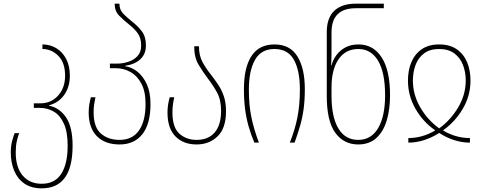

<svg xmlns="http://www.w3.org/2000/svg" viewBox="-20 -780 2642 1050"><path d="M208 250Q151 250 113.5 224Q76 198 57.5 153.5Q39 109 39 54Q39 18 46.5 -9.5Q54 -37 60 -52H85Q78 -35 72 -8.5Q66 18 66 54Q66 135 104 180Q142 225 208 225Q280 225 315 170.5Q350 116 350 17Q350 -58 329.5 -103.5Q309 -149 274.5 -169.5Q240 -190 197 -190H165V-215H201Q260 -215 298 -257.5Q336 -300 336 -366Q336 -437 299 -474.5Q262 -512 212 -512V-537Q253 -537 287 -517Q321 -497 341.5 -458.5Q362 -420 362 -366Q362 -305 331.5 -261.5Q301 -218 248 -204V-202Q305 -191 341 -138.5Q377 -86 377 17Q377 250 208 250Z M634 10Q554 10 509.5 -35.5Q465 -81 465 -165Q465 -188 468.5 -209Q472 -230 477 -248H502Q498 -231 495 -210.5Q492 -190 492 -165Q492 -85 531.5 -50Q571 -15 634 -15Q704 -15 740 -66.5Q776 -118 776 -212Q776 -280 753 -323Q730 -366 693 -386.5Q656 -407 613 -407H581V-432H618Q652 -432 683 -442.5Q714 -453 733 -474.5Q752 -496 752 -531Q752 -573 732.5 -599Q713 -625 687 -645Q657 -669 632 -694Q607 -719 607 -760H633Q633 -726 655 -704Q677 -682 705 -660Q733 -638 755.5 -609Q778 -580 778 -531Q778 -485 748 -456.5Q718 -428 664 -420V-418Q700 -413 731.5 -388Q763 -363 783 -319Q803 -275 803 -211Q803 -102 758.5 -46Q714 10 634 10Z M1055 10Q983 10 939.5 -34Q896 -78 896 -165Q896 -188 899.5 -209Q903 -230 908 -248H933Q929 -231 926 -210.5Q923 -190 923 -165Q923 -83 961 -49Q999 -15 1055 -15Q1119 -15 1154 -55.5Q1189 -96 1189 -174Q1189 -234 1167 -274Q1145 -314 1118 -349Q1090 -386 1066 -426Q1042 -466 1042 -527H1068Q1068 -477 1087 -441.5Q1106 -406 1132 -374Q1152 -348 1171.5 -319.5Q1191 -291 1203.5 -255.5Q1216 -220 1216 -171Q1216 -79 1170 -34.5Q1124 10 1055 10Z M1371 0Q1352 -45 1339.5 -89Q1327 -133 1320.5 -182Q1314 -231 1314 -293Q1314 -411 1355.5 -474Q1397 -537 1481 -537Q1566 -537 1606.5 -471.5Q1647 -406 1647 -293Q1647 -233 1640.5 -184.5Q1634 -136 1621 -91.5Q1608 -47 1591 0H1565Q1593 -70 1606.5 -138Q1620 -206 1620 -290Q1620 -395 1587 -453.5Q1554 -512 1481 -512Q1408 -512 1374.5 -452.5Q1341 -393 1341 -290Q1341 -204 1355 -137.5Q1369 -71 1396 0Z M1939 10Q1860 10 1813.5 -54Q1767 -118 1767 -255V-604Q1767 -682 1808 -721Q1849 -760 1926 -760H2079V-735H1926Q1793 -735 1793 -603V-505Q1793 -487 1792.5 -464.5Q1792 -442 1791 -422H1793Q1800 -451 1819 -477.5Q1838 -504 1868.5 -520.5Q1899 -537 1941 -537Q2021 -537 2067 -466.5Q2113 -396 2113 -259Q2113 -182 2095 -121.5Q2077 -61 2038.5 -25.5Q2000 10 1939 10ZM1939 -15Q2010 -15 2048 -79.5Q2086 -144 2086 -259Q2086 -384 2047.5 -448Q2009 -512 1940 -512Q1870 -512 1831.5 -456Q1793 -400 1793 -302V-256Q1793 -140 1830.5 -77.5Q1868 -15 1939 -15Z M2213 0V-25Q2289 -25 2359 -66V-68Q2294 -113 2252.5 -184.5Q2211 -256 2211 -340Q2211 -395 2229.5 -439.5Q2248 -484 2286 -510.5Q2324 -537 2382 -537Q2440 -537 2478 -510.5Q2516 -484 2534.5 -439.5Q2553 -395 2553 -340Q2553 -256 2510.5 -184.5Q2468 -113 2404 -68V-66Q2473 -25 2550 -25V0Q2506 0 2463 -14Q2420 -28 2382 -53Q2343 -28 2300 -14Q2257 0 2213 0ZM2382 -78Q2444 -123 2485.5 -192.5Q2527 -262 2527 -340Q2527 -385 2512 -424.5Q2497 -464 2464.5 -488Q2432 -512 2382 -512Q2331 -512 2299 -488Q2267 -464 2252.5 -424.5Q2238 -385 2238 -340Q2238 -262 2278.5 -192.5Q2319 -123 2382 -78Z"/></svg>

Font: Noto Sans Georgian Condensed Thin
Style: Regular
Weight: 100
Width: 3
Designer: Monotype Design Team, Akaki Razmadze
Foundry: Google LLC
Version: Version 2.005; ttfautohint (v1.8.4.7-5d5b)